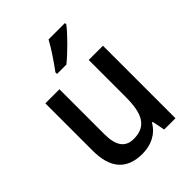

<svg xmlns="http://www.w3.org/2000/svg" viewBox="-219 -884 1011 1011"><g transform="rotate(-45 287.0 -378.0)"><path d="M443 -756V-766H321C297 -721 256 -661 224 -618V-606H294C340 -643 415 -718 443 -756ZM500 -540H394V-264C394 -143 364 -78 268 -78C205 -78 176 -120 176 -206V-540H71V-187C71 -55 130 10 245 10C308 10 365 -16 396 -71H402L416 0H500Z"/></g></svg>

Font: Noto Sans Bengali SemiCondensed Medium
Style: Regular
Weight: 500
Width: 4
Designer: Joana Ranito - Universal Thirst; Jelle Bosma - Monotype Design Team
Foundry: Universal Thirst ehf.
Version: Version 3.000